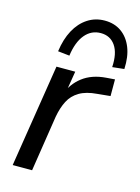

<svg xmlns="http://www.w3.org/2000/svg" viewBox="-114 -813 643 879"><g transform="rotate(15 207.5 -374.0)"><path d="M35 0 112 -487H201L182 -371H172Q190 -424 234 -458Q278 -492 346 -497L386 -500V-421L325 -415Q273 -411 241 -392Q209 -373 192.5 -341Q176 -309 168 -265L127 0ZM156 -551 101 -557Q109 -616 132 -658.5Q155 -701 191 -724.5Q227 -748 272 -748Q318 -748 351 -724.5Q384 -701 401 -658.5Q418 -616 415 -557L359 -551Q363 -617 338.5 -652.5Q314 -688 269 -688Q224 -688 194.5 -652.5Q165 -617 156 -551Z"/></g></svg>

Font: Nunito Sans 12pt Medium
Style: Italic
Weight: 500
Italic angle: -9°
Designer: Vernon Adams
Foundry: Vernon Adams
Version: Version 3.101;gftools[0.9.27]